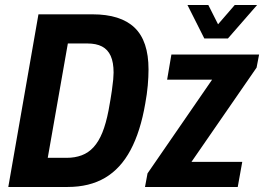

<svg xmlns="http://www.w3.org/2000/svg" viewBox="-20 -744 1051 764"><path d="M13 0 133 -687H348Q460 -687 515.5 -634Q571 -581 571 -468Q571 -438 568 -404Q565 -370 558 -332Q539 -221 499.5 -147Q460 -73 398 -36.5Q336 0 249 0ZM170 -116H246Q278 -116 305 -126Q332 -136 352.5 -158.5Q373 -181 387.5 -217Q402 -253 412 -305Q421 -354 425 -382.5Q429 -411 430.5 -427.5Q432 -444 432 -455Q432 -496 420.5 -521.5Q409 -547 386 -559Q363 -571 328 -571H250ZM557 0 567 -54 824 -427H645L662 -527H1011L1001 -475L742 -100H944L926 0ZM1003 -724 887 -591H793L726 -724H809L865 -613H818L914 -724Z"/></svg>

Font: Archivo Condensed
Style: Bold Italic
Weight: 700
Width: 3
Italic angle: -10°
Designer: Hector Gatti
Foundry: Omnibus-Type
Version: Version 2.001